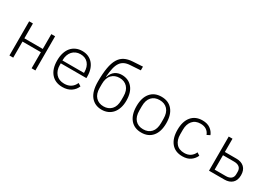

<svg xmlns="http://www.w3.org/2000/svg" viewBox="24 -1623 3552 2512"><g transform="rotate(30 1800.0 -367.5)"><path d="M104 -516H161V-292H439V-516H496V0H439V-243H161V0H104Z M908 12Q800 12 738.5 -58.5Q677 -129 677 -257Q677 -321 693 -371.5Q709 -422 738.5 -456.5Q768 -491 810 -509.5Q852 -528 903 -528Q955 -528 996 -509.5Q1037 -491 1065.5 -457Q1094 -423 1109 -376Q1124 -329 1124 -272V-247H737V-222Q737 -139 782 -88.5Q827 -38 908 -38Q965 -38 1005.5 -64Q1046 -90 1068 -141L1111 -114Q1088 -57 1036 -22.5Q984 12 908 12ZM903 -480Q865 -480 834.5 -466.5Q804 -453 782.5 -429Q761 -405 749 -371Q737 -337 737 -296V-290H1063V-298Q1063 -382 1020.5 -431Q978 -480 903 -480Z M1501 12Q1398 12 1337.5 -61.5Q1277 -135 1277 -284Q1277 -407 1292 -492Q1307 -577 1338.5 -630Q1370 -683 1420 -708.5Q1470 -734 1541 -738L1690 -747V-691L1536 -681Q1484 -678 1449 -661Q1414 -644 1391 -610Q1368 -576 1355.5 -522Q1343 -468 1337 -391H1342Q1365 -457 1407.5 -486.5Q1450 -516 1507 -516Q1607 -516 1666 -447Q1725 -378 1725 -251Q1725 -191 1709 -142Q1693 -93 1664 -59Q1635 -25 1593.5 -6.5Q1552 12 1501 12ZM1501 -38Q1574 -38 1619 -85.5Q1664 -133 1664 -223V-282Q1664 -372 1619 -419.5Q1574 -467 1501 -467Q1428 -467 1383 -419.5Q1338 -372 1338 -282V-223Q1338 -133 1383 -85.5Q1428 -38 1501 -38Z M2100 12Q1994 12 1934.5 -59Q1875 -130 1875 -258Q1875 -386 1934.5 -457Q1994 -528 2100 -528Q2206 -528 2265.5 -457Q2325 -386 2325 -258Q2325 -130 2265.5 -59Q2206 12 2100 12ZM2100 -38Q2176 -38 2220 -86Q2264 -134 2264 -226V-290Q2264 -382 2220 -430Q2176 -478 2100 -478Q2024 -478 1980 -430Q1936 -382 1936 -290V-226Q1936 -134 1980 -86Q2024 -38 2100 -38Z M2720 12Q2612 12 2553 -59Q2494 -130 2494 -258Q2494 -386 2553.5 -457Q2613 -528 2719 -528Q2791 -528 2837 -495.5Q2883 -463 2903 -412L2857 -389Q2841 -432 2806 -455Q2771 -478 2719 -478Q2640 -478 2597.5 -427.5Q2555 -377 2555 -294V-222Q2555 -139 2597.5 -88.5Q2640 -38 2720 -38Q2775 -38 2812 -63Q2849 -88 2869 -133L2911 -106Q2889 -55 2842 -21.5Q2795 12 2720 12Z M3119 -516H3176V-316H3351Q3426 -316 3469 -275.5Q3512 -235 3512 -158Q3512 -81 3469 -40.5Q3426 0 3351 0H3119ZM3344 -49Q3395 -49 3423 -72Q3451 -95 3451 -140V-176Q3451 -221 3423 -244Q3395 -267 3344 -267H3176V-49Z"/></g></svg>

Font: IBM Plex Mono Light
Style: Regular
Weight: 300
Monospace: yes
Designer: Mike Abbink, Paul van der Laan, Pieter van Rosmalen
Foundry: Bold Monday
Version: Version 2.3